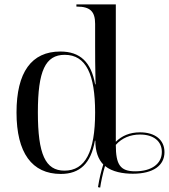

<svg xmlns="http://www.w3.org/2000/svg" viewBox="-20 -780 767 872"><path d="M425 70 435 72C438 50 447 6 457 -26C490 1 540 9 583 9C677 9 727 -29 727 -89C727 -145 684 -179 616 -179C569 -179 533 -163 506 -136V-760H327V-750H330C389 -750 412 -728 412 -672V-576C412 -541 412 -469 414 -397H412C394 -498 344 -546 254 -546C123 -546 55 -452 55 -269C55 -86 125 10 256 10C343 10 393 -38 411 -141H413C413 -90 427 -56 449 -33C439 -2 431 32 425 70ZM273 -5C186 -5 152 -79 152 -270C152 -458 186 -531 274 -531C371 -531 412 -442 412 -269C412 -90 367 -5 273 -5ZM594 -2C526 -2 506 -32 506 -122C533 -153 572 -169 616 -169C677 -169 715 -139 715 -90C715 -35 667 -2 594 -2Z"/></svg>

Font: Noto Serif Display
Style: Regular
Weight: 400
Designer: Monotype Design Team
Foundry: Monotype Imaging Inc.
Version: Version 2.009